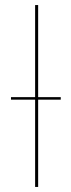

<svg xmlns="http://www.w3.org/2000/svg" viewBox="-20 -740 283 760"><path d="M119 -355.5V-720H131V-355.5H220.5V-345.5H131V0H119V-345.5H23.5V-355.5Z"/></svg>

Font: Lato Hairline
Style: Regular
Weight: 100
Designer: Lukasz Dziedzic
Foundry: tyPoland Lukasz Dziedzic
Version: Version 2.007; 2014-02-27